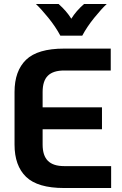

<svg xmlns="http://www.w3.org/2000/svg" viewBox="-20 -944 613 964"><path d="M53 -218V-482Q53 -588 111 -644Q169 -700 302 -700H536V-590H302Q247 -590 220.5 -564Q194 -538 194 -482V-405H492V-295H194V-218Q194 -163 220.5 -136.5Q247 -110 302 -110H538V0H302Q169 0 111 -56Q53 -112 53 -218ZM160 -924H274Q314 -889 338 -850Q362 -889 402 -924H516Q490 -900 453.5 -855Q417 -810 393 -765H283Q259 -810 222.5 -855Q186 -900 160 -924Z"/></svg>

Font: KoHo
Style: Bold
Weight: 700
Designer: Cadson Demak & Katatrad Team
Foundry: Cadson Demak Co.,Ltd.
Version: Version 1.000; ttfautohint (v1.6)